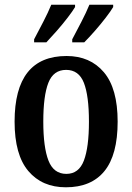

<svg xmlns="http://www.w3.org/2000/svg" viewBox="-20 -786 562 816"><path d="M260 10Q159 10 100.5 -59Q42 -128 42 -269Q42 -548 263 -548Q363 -548 421.5 -479Q480 -410 480 -269Q480 -128 424 -59Q368 10 260 10ZM262 -47Q315 -47 336.5 -103.5Q358 -160 358 -269Q358 -379 336.5 -434Q315 -489 261 -489Q207 -489 185.5 -434Q164 -379 164 -269Q164 -160 186 -103.5Q208 -47 262 -47ZM287 -619Q306 -655 326 -693.5Q346 -732 360 -766H461V-756Q451 -739 429.5 -711Q408 -683 383 -654.5Q358 -626 338 -606H287ZM125 -619Q144 -655 164 -693.5Q184 -732 198 -766H299V-756Q289 -739 267.5 -711Q246 -683 221 -654.5Q196 -626 177 -606H125Z"/></svg>

Font: Noto Serif Myanmar Cond SemBd
Style: Regular
Weight: 600
Width: 3
Designer: Ben Mitchell and the Monotype Design Team
Foundry: Monotype Imaging Inc.
Version: Version 2.106; ttfautohint (v1.8.4.7-5d5b)